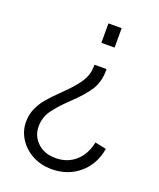

<svg xmlns="http://www.w3.org/2000/svg" viewBox="-140 -617 768 929"><g transform="rotate(20 243.5 -152.5)"><path d="M44 53Q44 14 59 -18.5Q74 -51 95.5 -76Q117 -101 154 -137L174 -157Q217 -200 239 -235Q261 -270 261 -313V-320H323V-313Q323 -252 294 -208.5Q265 -165 211 -115Q159 -65 134 -29Q109 7 109 54Q109 101 144 135Q179 169 238 169Q298 169 339.5 132.5Q381 96 394 32L452 44Q438 127 379.5 176.5Q321 226 238 226Q183 226 139 202.5Q95 179 69.5 139Q44 99 44 53ZM256 -531H324V-431H256Z"/></g></svg>

Font: Eudoxus Sans Light
Style: Regular
Weight: 300
Designer: Stijn de Vries
Foundry: tokotype
Version: Version 2.005